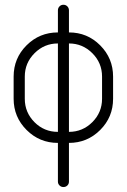

<svg xmlns="http://www.w3.org/2000/svg" viewBox="-20 -588 521 790"><path d="M36.1 -181.6V-272.9Q36.1 -348.6 89.4 -401.6Q142.6 -454.6 218.3 -454.6V-545.4Q218.3 -555.2 224.9 -561.8Q231.4 -568.4 241 -568.4Q250.5 -568.4 257.1 -561.8Q263.7 -555.2 263.7 -545.4V-454.6Q339.4 -454.6 392.3 -401.4Q445.3 -348.1 445.3 -272.9V-181.6Q445.3 -106 392.1 -53Q338.9 0 263.7 0V159.2Q263.7 168.9 257.1 175.3Q250.5 181.6 241 181.6Q231.4 181.6 224.9 175Q218.3 168.5 218.3 159.2V0Q142.6 0 89.4 -53.2Q36.1 -106.4 36.1 -181.6ZM82 -181.6Q82 -125.5 121.8 -85.4Q161.6 -45.4 218.3 -45.4V-409.2Q162.1 -409.2 122.1 -369.1Q82 -329.1 82 -272.9ZM263.7 -45.4Q319.8 -45.4 359.9 -85.4Q399.9 -125.5 399.9 -181.6V-272.9Q399.9 -329.1 359.9 -369.1Q319.8 -409.2 263.7 -409.2Z"/></svg>

Font: OpenGost Type A TT
Style: Regular
Weight: 400
Version: Version 0.3